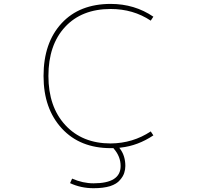

<svg xmlns="http://www.w3.org/2000/svg" viewBox="-20 -783 1040 997"><path d="M465.8 194.3Q400.4 194.3 343.8 168L354.5 144.5Q410.2 168.9 465.8 168.9Q606.4 168.9 606.4 79.1Q606.4 29.3 570.3 -11.7L569.3 -13.7H554.7Q475.6 -13.7 412.1 -39.1Q348.6 -64.5 301.3 -115.7Q253.9 -167 230 -234.9Q206.1 -302.7 206.1 -388.7Q206.1 -474.6 229.5 -543Q252.9 -611.3 299.8 -662.1Q346.7 -712.9 410.6 -737.8Q474.6 -762.7 554.7 -762.7Q678.7 -762.7 776.4 -696.3L762.7 -675.8Q671.9 -736.3 554.7 -736.3Q404.3 -736.3 317.9 -643.1Q231.4 -549.8 231.4 -388.7Q231.4 -228.5 319.3 -133.3Q407.2 -38.1 554.7 -38.1Q669.9 -39.1 762.7 -100.6L776.4 -80.1Q696.3 -26.4 607.4 -16.6L599.6 -15.6L604.5 -8.8Q630.9 27.3 630.9 79.1Q630.9 96.7 625 115.2Q619.1 133.8 602.5 152.3Q586.9 171.9 551.8 183.6Q516.6 194.3 465.8 194.3Z"/></svg>

Font: Mgen+ 1m thin
Style: Regular
Weight: 100
Designer: [Source Han Sans]
Ryoko NISHIZUKA  (kana & ideographs); Paul D. Hunt (Latin, Greek & Cyrillic); Wenlong ZHANG  (bopomofo
Version: Version 1.059.20150602